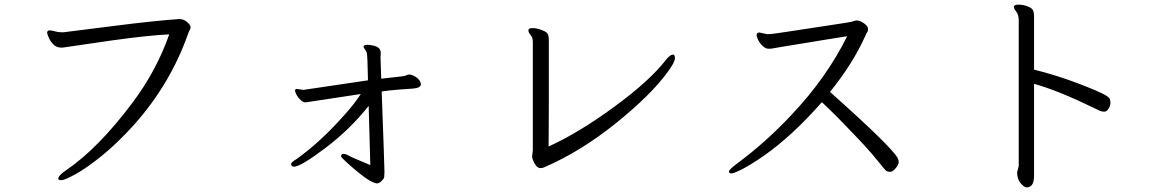

<svg xmlns="http://www.w3.org/2000/svg" viewBox="-20 -746 5040 827"><path d="M254 -607Q305 -613 472 -634.5Q639 -656 752 -664Q772 -664 786.5 -650.5Q801 -637 801 -630Q801 -623 797 -616Q793 -609 790 -600Q713 -382 555 -206Q486 -130 421 -77Q356 -24 307.5 3Q259 30 245 30Q231 30 231 24Q231 10 265 -13Q401 -105 548 -300Q653 -439 709 -598Q621 -594 463 -572L257 -542Q253 -541 250 -541H243Q223 -541 209.5 -555Q196 -569 189.5 -585Q183 -601 183 -605Q183 -614 192 -615H195Q204 -615 217 -611Q230 -607 246 -607Z M1534 -341 1296 -305Q1286 -305 1275 -315Q1264 -325 1257.5 -337Q1251 -349 1251 -356Q1251 -363 1258 -363L1286 -359H1288L1565 -400Q1563 -512 1559.5 -520Q1556 -528 1551 -534.5Q1546 -541 1546 -545V-547Q1550 -553 1561.5 -553Q1573 -553 1586 -550Q1620 -544 1620 -518L1619 -498Q1619 -494 1620 -469Q1621 -444 1622 -407Q1671 -413 1697.5 -415.5Q1724 -418 1730 -421.5Q1736 -425 1743 -425H1745Q1759 -423 1774.5 -412Q1790 -401 1793 -384Q1793 -367 1759 -364.5Q1725 -362 1691 -359.5Q1657 -357 1624 -352Q1636 -28 1636 -4.5Q1636 19 1632 24Q1616 44 1604.5 44Q1593 44 1568.5 29.5Q1544 15 1496.5 -26Q1449 -67 1449 -73Q1449 -83 1459.5 -83Q1470 -83 1480.5 -76.5Q1491 -70 1520.5 -58Q1550 -46 1575 -35L1568 -290Q1488 -189 1381.5 -108.5Q1275 -28 1246 -28Q1234 -28 1234 -40Q1234 -47 1256 -60Q1363 -136 1468 -256Q1506 -298 1534 -341Z M2272 -73 2275 -98V-566Q2275 -584 2265.5 -595Q2256 -606 2256 -615V-616Q2256 -625 2274 -625Q2292 -625 2314 -616.5Q2336 -608 2340 -598.5Q2344 -589 2344 -575V-311Q2344 -253 2343.5 -201Q2343 -149 2343 -115Q2473 -174 2626.5 -286.5Q2780 -399 2849 -489Q2867 -511 2879 -511Q2887 -511 2887 -494.5Q2887 -478 2856 -436Q2784 -337 2632.5 -215Q2481 -93 2323 -25Q2317 -22 2307 -22Q2297 -22 2288.5 -33Q2280 -44 2276 -55.5Q2272 -67 2272 -68Z M3669 -658Q3684 -658 3701.5 -645.5Q3719 -633 3719 -621.5Q3719 -610 3713 -604L3707 -591Q3653 -471 3555 -350Q3818 -116 3846 -66Q3851 -57 3851 -47Q3851 -37 3838 -21.5Q3825 -6 3815 -6Q3805 -6 3799 -9Q3793 -12 3757 -57.5Q3721 -103 3646 -180Q3577 -253 3520 -306Q3395 -163 3270 -75Q3215 -37 3178 -18Q3141 1 3130.5 1Q3120 1 3120 -7.5Q3120 -16 3158 -44Q3277 -132 3389 -251Q3541 -412 3629 -590Q3589 -584 3538 -575.5Q3487 -567 3438 -559Q3389 -551 3354.5 -545.5Q3320 -540 3311.5 -538Q3303 -536 3290.5 -536Q3278 -536 3265.5 -547.5Q3253 -559 3246 -573Q3239 -587 3239 -596Q3239 -605 3250 -606H3251L3283 -599H3291Q3305 -599 3365.5 -608.5Q3426 -618 3536.5 -634.5Q3647 -651 3650.5 -653Q3654 -655 3669 -658Z M4361 -4 4368 -31V-659Q4368 -682 4357.5 -695.5Q4347 -709 4347 -716Q4347 -726 4367 -726Q4387 -726 4406.5 -718.5Q4426 -711 4430 -700.5Q4434 -690 4434 -673V-446Q4564 -414 4700 -356Q4755 -333 4760 -320Q4763 -313 4763 -302Q4763 -291 4755 -278Q4747 -265 4736.5 -265Q4726 -265 4719.5 -268Q4713 -271 4694 -280Q4538 -356 4434 -385V11Q4434 53 4411 60Q4409 61 4400.5 61Q4392 61 4376.5 43.5Q4361 26 4361 -4Z"/></svg>

Font: LXGW WenKai Lite
Style: Regular
Weight: 400
Designer: LXGW / Fontworks Inc.
Foundry: LXGW / Fontworks Inc.
Version: Version 1.511; March 25, 2025